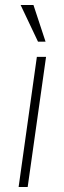

<svg xmlns="http://www.w3.org/2000/svg" viewBox="-20 -743 256 763"><path d="M54 0 126.5 -517H163L90 0ZM131 -577.5 62 -723H113L161 -577.5Z"/></svg>

Font: Public Sans Thin Thin
Style: Italic
Weight: 250
Italic angle: -8°
Version: Version 2.001